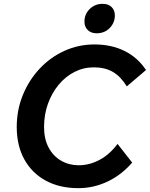

<svg xmlns="http://www.w3.org/2000/svg" viewBox="-20 -962 779 998"><path d="M591 -214 667 -117Q612 -53 539.5 -18.5Q467 16 387 16Q290 16 218 -23Q146 -62 106.5 -133.5Q67 -205 67 -302Q67 -390 98.5 -467.5Q130 -545 185.5 -604.5Q241 -664 314.5 -697.5Q388 -731 471 -731Q559 -731 627.5 -697Q696 -663 739 -598L639 -513Q608 -564 567 -588Q526 -612 468 -612Q414 -612 367 -588Q320 -564 284.5 -521Q249 -478 229 -422Q209 -366 209 -302Q209 -239 233 -194.5Q257 -150 298 -126.5Q339 -103 389 -103Q445 -103 497.5 -131Q550 -159 591 -214ZM482 -789Q454 -789 436.5 -805.5Q419 -822 419 -850Q419 -888 446 -915Q473 -942 514 -942Q543 -942 560 -925.5Q577 -909 577 -882Q577 -844 550.5 -816.5Q524 -789 482 -789Z"/></svg>

Font: Wix Madefor Text
Style: Bold Italic
Weight: 700
Italic angle: -12°
Designer: Dalton Maag Ltd
Foundry: Dalton Maag Ltd
Version: Version 3.100